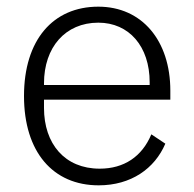

<svg xmlns="http://www.w3.org/2000/svg" viewBox="-20 -544 583 576"><path d="M276 12C373 12 444 -38 476 -113L434 -141C406 -74 352 -38 279 -38C174 -38 112 -113 112 -220V-245H491V-272C491 -422 406 -524 275 -524C139 -524 52 -424 52 -256C52 -88 139 12 276 12ZM275 -476C367 -476 429 -405 429 -297V-289H112V-294C112 -402 176 -476 275 -476Z"/></svg>

Font: IBM Plex Arabic Light
Style: Regular
Weight: 300
Designer: Mike Abbink, Paul van der Laan, Pieter van Rosmalen, Wael Morcos, Khajak Apelian
Foundry: Bold Monday
Version: Version 1.0